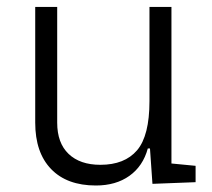

<svg xmlns="http://www.w3.org/2000/svg" viewBox="-20 -538 626 567"><path d="M263.2 9.8Q177.7 9.8 130.9 -38.8Q84 -87.4 84 -175.8V-517.6H148.9V-175.8Q148.9 -115.7 182.6 -83.5Q216.3 -51.3 276.4 -51.3Q348.1 -51.3 384.8 -94.2Q421.4 -137.2 421.4 -239.3V-517.6H486.3V-55.2L557.6 -48.3V0L430.2 4.9L422.9 -99.6H416.5Q402.3 -47.4 362.3 -18.8Q322.3 9.8 263.2 9.8Z"/></svg>

Font: Caskaydia Cove Light
Style: Regular
Weight: 300
Monospace: yes
Designer: Aaron Bell
Foundry: Saja Typeworks
Version: Version 4.300; ttfautohint (v1.8.3)